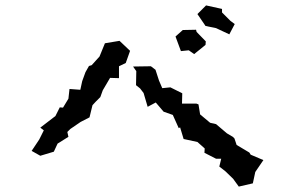

<svg xmlns="http://www.w3.org/2000/svg" viewBox="-20 -756 1040 710"><path d="M779 -652 828 -629 848 -667 832 -679 801 -710V-723L742 -736L710 -704L740 -660ZM97 -198 129 -180 179 -195 193 -225 233 -250 229 -268 240 -279 278 -305 311 -322 322 -367 334 -380 351 -397 360 -422 387 -468 420 -467V-511L445 -523L461 -568L422 -605L368 -596L348 -547L319 -515L309 -512L296 -489L284 -456L277 -424L237 -427L233 -391L213 -358L201 -359L185 -327L129 -284L142 -274L125 -240ZM472 -510 484 -493 483 -441 498 -429 511 -412 526 -361 556 -377 585 -343 619 -331 641 -282 646 -285 659 -242 710 -231 737 -207 736 -191 779 -169H798L791 -140L813 -123L842 -95L863 -66L915 -78L924 -120L954 -164L907 -184L902 -192L855 -220L847 -244L841 -250L819 -263L779 -297L757 -302L720 -333L714 -370L706 -373H653L654 -411L610 -433L580 -430L568 -458L555 -498L538 -511ZM629 -621 649 -567 678 -570 698 -556 740 -590 741 -603 707 -638 705 -646 656 -645Z"/></svg>

Font: チョークS
Style: Regular
Weight: 400
Designer: [Stick] Fontworks Inc.
Foundry: [Stick] Fontworks Inc.
Version: Version 1.200;FEAKit 1.0